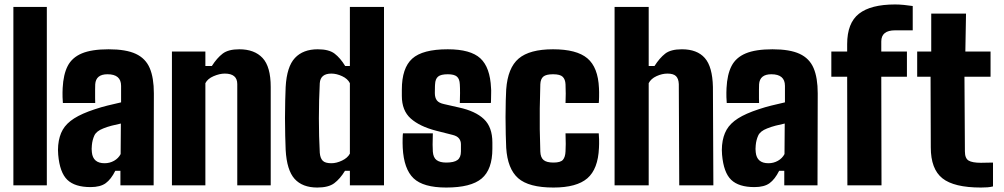

<svg xmlns="http://www.w3.org/2000/svg" viewBox="-20 -831 4503 861"><path d="M40 0V-800H190V0Z M386 8Q316 8 282 -24.5Q248 -57 241 -137Q240 -145 240 -159Q240 -173 241 -180Q245 -221 261.5 -249.5Q278 -278 312.5 -300Q347 -322 405 -341Q435 -351 461.5 -357.5Q488 -364 523 -372V-446Q523 -498 462 -498Q410 -498 407 -453Q407 -448 406.5 -428.5Q406 -409 406.5 -390.5Q407 -372 407 -369H262Q261 -375 260.5 -395.5Q260 -416 261 -436Q264 -497 283.5 -535Q303 -573 347 -591.5Q391 -610 467 -610Q545 -610 589 -589.5Q633 -569 651.5 -525.5Q670 -482 670 -412L669 0H520V-65H497Q478 -27 454 -9.5Q430 8 386 8ZM449 -99Q472 -99 491.5 -110Q511 -121 521 -140L522 -277Q502 -273 481 -267.5Q460 -262 443 -255Q412 -243 403 -223Q394 -203 392 -180Q391 -167 391 -163Q391 -159 392 -148Q397 -99 449 -99Z M751 0V-600H901V-535H930Q953 -571 978.5 -590.5Q1004 -610 1053 -610Q1121 -610 1157.5 -571Q1194 -532 1194 -441V0H1044V-454Q1044 -501 988 -501Q965 -501 938 -489.5Q911 -478 901 -458V0Z M1549 -800H1702V0H1549V-65H1527Q1505 -29 1479 -9.5Q1453 10 1403 10Q1336 10 1301 -29Q1266 -68 1261 -159Q1260 -185 1259 -222.5Q1258 -260 1258 -301.5Q1258 -343 1259 -380Q1260 -417 1261 -441Q1266 -532 1302.5 -571Q1339 -610 1405 -610Q1455 -610 1480.5 -590.5Q1506 -571 1528 -535H1549ZM1466 -99Q1489 -99 1514 -111Q1539 -123 1549 -142V-458Q1539 -478 1514 -489.5Q1489 -501 1466 -501Q1417 -501 1414 -458Q1410 -382 1410 -300Q1410 -218 1414 -146Q1416 -122 1427 -110.5Q1438 -99 1466 -99Z M1981 10Q1878 10 1834.5 -31.5Q1791 -73 1786 -168Q1785 -190 1785.5 -209Q1786 -228 1787 -233H1921Q1920 -200 1920 -182.5Q1920 -165 1921 -151Q1923 -124 1938 -113Q1953 -102 1981 -102Q2016 -102 2031.5 -113.5Q2047 -125 2047 -152V-184Q2047 -199 2038.5 -210Q2030 -221 2010 -226L1935 -245Q1862 -264 1822 -299.5Q1782 -335 1782 -401V-429Q1782 -526 1828.5 -568Q1875 -610 1988 -610Q2090 -610 2134 -569.5Q2178 -529 2182 -436Q2183 -428 2182.5 -413.5Q2182 -399 2182 -386Q2182 -373 2181 -369H2042Q2043 -386 2043 -413Q2043 -440 2042 -453Q2041 -477 2029 -487.5Q2017 -498 1988 -498Q1957 -498 1944.5 -487.5Q1932 -477 1931 -453Q1931 -452 1930.5 -444.5Q1930 -437 1930 -414Q1930 -393 1939 -381Q1948 -369 1972 -364L2038 -349Q2112 -333 2150 -297Q2188 -261 2188 -192V-164Q2188 -71 2140 -30.5Q2092 10 1981 10Z M2250 -168Q2249 -191 2248 -228Q2247 -265 2247 -305.5Q2247 -346 2248 -380Q2249 -414 2250 -430Q2257 -527 2306 -568.5Q2355 -610 2460 -610Q2566 -610 2614 -569.5Q2662 -529 2666 -436Q2667 -420 2666.5 -396.5Q2666 -373 2665 -369H2516Q2517 -384 2517 -411Q2517 -438 2516 -453Q2515 -475 2503.5 -486.5Q2492 -498 2460 -498Q2429 -498 2416.5 -487.5Q2404 -477 2403 -453Q2401 -392 2400.5 -344.5Q2400 -297 2400.5 -251.5Q2401 -206 2403 -151Q2404 -125 2417.5 -113.5Q2431 -102 2462 -102Q2494 -102 2504.5 -114.5Q2515 -127 2516 -152Q2517 -167 2517 -185.5Q2517 -204 2516 -233H2665Q2666 -227 2666.5 -206Q2667 -185 2666 -168Q2662 -73 2614 -31.5Q2566 10 2462 10Q2351 10 2303.5 -32Q2256 -74 2250 -168Z M2736 0V-800H2889V-535H2915Q2938 -571 2963 -590.5Q2988 -610 3038 -610Q3106 -610 3140.5 -571Q3175 -532 3177 -441L3179 0H3026L3024 -454Q3023 -478 3011.5 -489.5Q3000 -501 2973 -501Q2949 -501 2924 -489.5Q2899 -478 2889 -458V0Z M3363 8Q3293 8 3259 -24.5Q3225 -57 3218 -137Q3217 -145 3217 -159Q3217 -173 3218 -180Q3222 -221 3238.5 -249.5Q3255 -278 3289.5 -300Q3324 -322 3382 -341Q3412 -351 3438.5 -357.5Q3465 -364 3500 -372V-446Q3500 -498 3439 -498Q3387 -498 3384 -453Q3384 -448 3383.5 -428.5Q3383 -409 3383.5 -390.5Q3384 -372 3384 -369H3239Q3238 -375 3237.5 -395.5Q3237 -416 3238 -436Q3241 -497 3260.5 -535Q3280 -573 3324 -591.5Q3368 -610 3444 -610Q3522 -610 3566 -589.5Q3610 -569 3628.5 -525.5Q3647 -482 3647 -412L3646 0H3497V-65H3474Q3455 -27 3431 -9.5Q3407 8 3363 8ZM3426 -99Q3449 -99 3468.5 -110Q3488 -121 3498 -140L3499 -277Q3479 -273 3458 -267.5Q3437 -262 3420 -255Q3389 -243 3380 -223Q3371 -203 3369 -180Q3368 -167 3368 -163Q3368 -159 3369 -148Q3374 -99 3426 -99Z M3780 0 3779 -487H3708V-600H3779V-633Q3779 -728 3832 -769.5Q3885 -811 3994 -811Q4012 -811 4033 -809Q4054 -807 4073 -804V-695H3994Q3932 -695 3932 -645V-600H4047V-487H3932L3933 0Z M4379 10Q4258 10 4206 -31.5Q4154 -73 4154 -170L4153 -487H4093V-600H4156V-770H4312L4309 -600H4422V-487H4305L4307 -152Q4307 -121 4323.5 -111Q4340 -101 4379 -101Q4393 -101 4405 -101.5Q4417 -102 4433 -102V5Q4421 8 4408 9Q4395 10 4379 10Z"/></svg>

Font: Big Shoulders Text Black
Style: Regular
Weight: 900
Designer: Patric King
Foundry: XO Type Co
Version: Version 1.000; ttfautohint (v1.8.2)